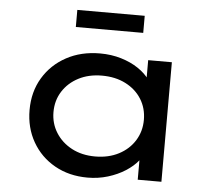

<svg xmlns="http://www.w3.org/2000/svg" viewBox="-52 -773 934 840"><g transform="rotate(5 415.0 -353.5)"><path d="M362 10Q281 10 218 -25.5Q155 -61 119.5 -123Q84 -185 84 -263Q84 -343 121 -404.5Q158 -466 222.5 -501Q287 -536 370 -536Q420 -536 463 -523Q506 -510 538 -488.5Q570 -467 589 -440.5Q608 -414 609 -387L582 -389V-525H686V0H582V-136L604 -135Q602 -110 581.5 -84.5Q561 -59 527.5 -37.5Q494 -16 451.5 -3Q409 10 362 10ZM387 -85Q446 -85 491 -108.5Q536 -132 561 -172.5Q586 -213 586 -263Q586 -314 561 -354Q536 -394 491 -417Q446 -440 387 -440Q329 -440 284.5 -417Q240 -394 214.5 -354Q189 -314 189 -263Q189 -213 214.5 -172.5Q240 -132 284.5 -108.5Q329 -85 387 -85ZM254 -642V-717H550V-642Z"/></g></svg>

Font: Lexend Giga
Style: Regular
Weight: 400
Designer: Bonnie Shaver-Troup, Thomas Jockin
Foundry: Lexend
Version: Version 1.007